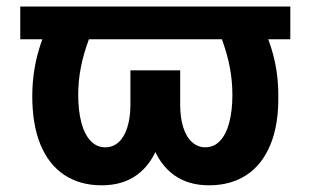

<svg xmlns="http://www.w3.org/2000/svg" viewBox="-20 -550 938 580"><path d="M857 -431.4H41.2V-530.3H857ZM216.3 -263.8Q216.3 -214.9 225.9 -179.2Q235.5 -143.6 253.8 -124.3Q272.1 -105 298 -105Q321.1 -105 338.1 -120.2Q355.1 -135.4 364.5 -164.8Q374 -194.2 374 -235.1V-337.6H479.1V-249.4Q479.1 -169.7 458 -111.5Q436.8 -53.2 393.8 -21.7Q350.8 9.8 286.9 9.8Q222.2 9.8 174.8 -21.2Q127.4 -52.2 102.2 -113.3Q77 -174.5 77.5 -263.5Q78.1 -336.8 98.9 -404.5Q119.6 -472.2 158.9 -530.3H293.5Q266.2 -478.9 249.2 -433.1Q232.2 -387.3 224.2 -346.3Q216.3 -305.3 216.3 -263.8ZM820.7 -263.5Q822.3 -174.5 797 -113.3Q771.8 -52.2 724.4 -21.2Q677 9.8 611.4 9.8Q548 9.8 505 -21.7Q462 -53.2 440.6 -111.5Q419.2 -169.7 419.2 -249.4V-337.6H524.3V-235.1Q524.3 -194.2 533.7 -164.8Q543.2 -135.4 560.7 -120.2Q578.1 -105 600.3 -105Q626.1 -105 644.5 -124.3Q662.8 -143.6 672.4 -179.2Q682 -214.9 682 -263.8Q682 -305.3 674.3 -346.3Q666.5 -387.3 649.8 -433.1Q633 -478.9 604.8 -530.3H739.3Q778.7 -471.7 799.7 -404Q820.7 -336.3 820.7 -263.5Z"/></svg>

Font: Pretendard GOV Variable
Style: Regular
Weight: 400
Designer: Base glyphs from Inter by Rasmus Andersson; Hangul glyphs from Noto Sans CJK(Source Han Sans) by Jang Soo-young and Kang
Foundry: Kil Hyung-jin
Version: Version 1.307;Glyphs 3.2 (3192)